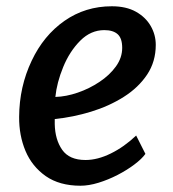

<svg xmlns="http://www.w3.org/2000/svg" viewBox="-20 -584 551 612"><path d="M236.5 8Q170 8 126 -22.5Q82 -53.5 61.2 -103Q40.5 -152.5 41 -211.5Q41.5 -307.5 81 -390.5Q119 -471 185.5 -517.5Q252 -564 336.5 -564Q382.5 -564 413.5 -546.5Q444.5 -529 460.5 -501Q476.5 -473 476.5 -441Q476.5 -387.5 448.8 -346Q421 -304.5 374.2 -275Q327.5 -245.5 270.2 -228Q213 -210.5 154.5 -204.5V-188.5Q155.5 -139 178.2 -106.5Q201 -74 252.5 -74Q291 -74 333.2 -94.8Q375.5 -115.5 414 -152L443.5 -93.5Q432 -77.5 408.5 -59.8Q385 -42 355 -26.5Q325 -11 294 -1.5Q263 8 236.5 8ZM156.5 -275Q191 -276 228 -288.8Q265 -301.5 297.2 -323Q329.5 -344.5 349.5 -372.2Q369.5 -400 369.5 -431.5Q369.5 -462 355 -475Q340.5 -488 312.5 -488Q269.5 -488 236 -454.5Q202 -420.5 181.5 -370.5Q161 -320.5 156.5 -275Z"/></svg>

Font: Merriweather Sans Italic
Style: Regular
Weight: 400
Italic angle: -7.5°
Designer: Eben Sorkin
Foundry: Eben Sorkin
Version: Version 1.008; ttfautohint (v1.7.19-72a1) -l 8 -r 50 -G 200 